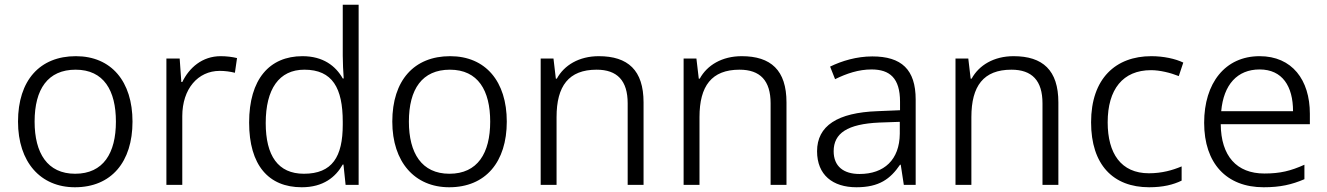

<svg xmlns="http://www.w3.org/2000/svg" viewBox="-20 -780 5600 810"><path d="M539 -267C539 -436 450 -543 300 -543C148 -543 56 -441 56 -267C56 -96 151 10 296 10C450 10 539 -97 539 -267ZM126 -267C126 -404 182 -486 299 -486C418 -486 469 -398 469 -267C469 -134 416 -47 297 -47C180 -47 126 -134 126 -267Z M911 -543C833 -543 778 -494 749 -434H745L738 -533H682V0H749V-290C749 -405 815 -481 907 -481C929 -481 951 -478 971 -473L980 -535C960 -540 935 -543 911 -543Z M1253 10C1344 10 1396 -33 1426 -86H1429L1438 0H1493V-760H1426V-545C1426 -518 1428 -476 1430 -449H1426C1396 -502 1343 -543 1256 -543C1117 -543 1031 -446 1031 -263C1031 -83 1113 10 1253 10ZM1262 -47C1153 -47 1101 -123 1101 -261C1101 -404 1157 -486 1264 -486C1383 -486 1426 -408 1426 -266V-254C1426 -119 1382 -47 1262 -47Z M2118 -267C2118 -436 2029 -543 1879 -543C1727 -543 1635 -441 1635 -267C1635 -96 1730 10 1875 10C2029 10 2118 -97 2118 -267ZM1705 -267C1705 -404 1761 -486 1878 -486C1997 -486 2048 -398 2048 -267C2048 -134 1995 -47 1876 -47C1759 -47 1705 -134 1705 -267Z M2506 -543C2423 -543 2360 -505 2329 -448H2325L2315 -533H2261V0H2328V-286C2328 -417 2379 -486 2497 -486C2584 -486 2628 -440 2628 -344V0H2695V-348C2695 -484 2629 -543 2506 -543Z M3109 -543C3026 -543 2963 -505 2932 -448H2928L2918 -533H2864V0H2931V-286C2931 -417 2982 -486 3100 -486C3187 -486 3231 -440 3231 -344V0H3298V-348C3298 -484 3232 -543 3109 -543Z M3660 -542C3594 -542 3531 -523 3482 -499L3503 -446C3552 -470 3602 -487 3657 -487C3734 -487 3777 -450 3777 -351V-315L3682 -311C3513 -305 3427 -249 3427 -142C3427 -42 3493 10 3593 10C3689 10 3736 -25 3777 -85H3780L3793 0H3843V-360C3843 -487 3783 -542 3660 -542ZM3690 -263 3776 -266V-216C3775 -106 3710 -46 3606 -46C3539 -46 3497 -78 3497 -142C3497 -218 3555 -257 3690 -263Z M4256 -543C4173 -543 4110 -505 4079 -448H4075L4065 -533H4011V0H4078V-286C4078 -417 4129 -486 4247 -486C4334 -486 4378 -440 4378 -344V0H4445V-348C4445 -484 4379 -543 4256 -543Z M4828 10C4887 10 4930 -1 4965 -18V-78C4927 -62 4882 -49 4827 -49C4709 -49 4653 -133 4653 -264C4653 -403 4717 -484 4836 -484C4873 -484 4918 -473 4953 -459L4972 -516C4939 -532 4889 -543 4837 -543C4687 -543 4583 -449 4583 -264C4583 -85 4676 10 4828 10Z M5294 -543C5148 -543 5060 -429 5060 -262C5060 -91 5154 10 5311 10C5381 10 5429 -1 5483 -24V-85C5425 -59 5381 -48 5314 -48C5197 -48 5131 -122 5130 -256H5506V-300C5506 -443 5431 -543 5294 -543ZM5294 -487C5390 -487 5435 -416 5435 -311H5132C5142 -423 5200 -487 5294 -487Z"/></svg>

Font: Noto Sans Thaana Light
Style: Regular
Weight: 300
Designer: David Williams
Foundry: Google Inc.
Version: Version 3.001